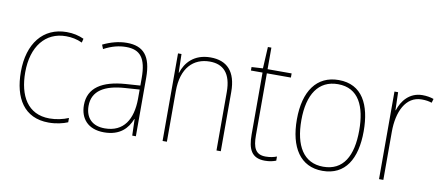

<svg xmlns="http://www.w3.org/2000/svg" viewBox="-62 -894 2634 1140"><g transform="rotate(10 1255.0 -324.0)"><path d="M269 10C314 10 356 0 384 -12V-38C351 -24 310 -15 270 -15C137 -15 81 -121 81 -260C81 -416 159 -513 283 -513C316 -513 349 -507 381 -492L387 -516C356 -530 323 -538 283 -538C141 -538 55 -429 55 -259C55 -101 121 10 269 10Z M646 -537C596 -537 547 -523 502 -501L512 -476C561 -502 604 -512 646 -512C730 -512 768 -467 768 -347V-301L680 -295C541 -285 458 -234 458 -129C458 -49 505 10 603 10C700 10 745 -42 767 -99H769L772 0H794V-353C794 -483 746 -537 646 -537ZM681 -271 768 -277V-220C767 -98 718 -14 603 -14C528 -14 486 -57 486 -129C486 -220 559 -263 681 -271Z M1150 -538C1050 -538 1000 -477 981 -416H979L976 -528H955V0H981V-305C981 -446 1052 -513 1150 -513C1231 -513 1280 -465 1280 -352V0H1306V-357C1306 -481 1249 -538 1150 -538Z M1573 -15C1512 -15 1495 -55 1495 -130V-503H1640V-528H1495V-658H1474L1467 -528L1399 -524V-503H1469V-130C1469 -42 1492 10 1573 10C1602 10 1621 5 1640 -2V-27C1622 -20 1600 -15 1573 -15Z M2121 -264C2121 -423 2065 -538 1923 -538C1791 -538 1718 -436 1718 -265C1718 -97 1786 10 1920 10C2057 10 2121 -97 2121 -264ZM1745 -265C1745 -421 1806 -513 1923 -513C2048 -513 2094 -408 2094 -264C2094 -110 2041 -15 1920 -15C1801 -15 1745 -112 1745 -265Z M2428 -536C2350 -536 2305 -478 2287 -420H2285L2282 -528H2260V0H2286V-290C2286 -410 2331 -510 2428 -510C2452 -510 2471 -507 2489 -501L2496 -525C2476 -532 2453 -536 2428 -536Z"/></g></svg>

Font: Noto Sans Sinhala SemiCondensed Thin
Style: Regular
Weight: 100
Width: 4
Designer: Jelle Bosma - Monotype Design Team
Foundry: Monotype Imaging Inc.
Version: Version 2.006